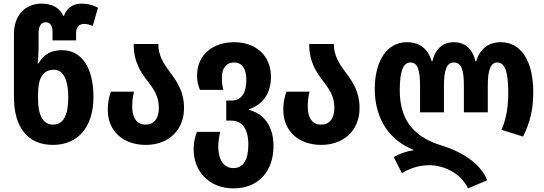

<svg xmlns="http://www.w3.org/2000/svg" viewBox="-20 -790 3006 1060"><path d="M272 10C415 10 496 -94 496 -255C496 -417 430 -513 323 -513C264 -513 222 -492 193 -440H188C191 -475 193 -501 193 -525V-606C193 -649 209 -667 232 -667C255 -667 270 -650 270 -617V-567H400V-605C400 -638 416 -658 444 -658C460 -658 474 -654 492 -647L521 -747C491 -764 459 -770 429 -770C387 -770 351 -750 333 -703H329C308 -749 266 -770 208 -770C129 -770 57 -715 57 -602V-254C57 -86 134 10 272 10ZM273 -102C216 -102 190 -156 190 -245V-271C190 -354 214 -405 278 -405C331 -405 357 -345 357 -254C357 -161 334 -102 273 -102Z M785 10C905 10 996 -67 996 -193C996 -285 957 -340 918 -392C885 -437 854 -482 854 -547H718C718 -444 760 -387 799 -337C830 -296 857 -257 857 -195C857 -135 830 -102 783 -102C735 -102 710 -140 710 -200C710 -232 713 -257 720 -284H592C581 -250 575 -224 575 -184C575 -63 663 10 785 10Z M1269 250C1408 250 1490 154 1490 16C1490 -99 1431 -165 1355 -183V-187C1431 -213 1476 -274 1476 -367C1476 -482 1393 -557 1273 -557C1156 -557 1068 -488 1068 -374C1068 -338 1073 -321 1084 -294H1213C1207 -318 1205 -336 1205 -362C1205 -409 1227 -445 1272 -445C1317 -445 1340 -411 1340 -347C1340 -283 1316 -235 1260 -235H1229V-124H1258C1316 -124 1351 -79 1351 8C1351 91 1325 138 1268 138C1208 138 1185 79 1185 22C1185 -9 1190 -39 1196 -62H1067C1056 -34 1049 -1 1049 35C1049 150 1129 250 1269 250Z M1754 10C1874 10 1965 -67 1965 -193C1965 -285 1926 -340 1887 -392C1854 -437 1823 -482 1823 -547H1687C1687 -444 1729 -387 1768 -337C1799 -296 1826 -257 1826 -195C1826 -135 1799 -102 1752 -102C1704 -102 1679 -140 1679 -200C1679 -232 1682 -257 1689 -284H1561C1550 -250 1544 -224 1544 -184C1544 -63 1632 10 1754 10Z M2564 250 2670 205C2632 111 2529 47 2417 13C2285 -28 2187 -108 2187 -291C2187 -395 2205 -445 2246 -445C2285 -445 2299 -405 2299 -315V-170H2431V-317C2431 -406 2447 -445 2486 -445C2527 -445 2541 -405 2541 -317V-170H2673V-315C2673 -406 2689 -445 2726 -445C2767 -445 2786 -394 2786 -278C2786 -205 2777 -140 2749 -73L2868 -36C2909 -120 2924 -191 2924 -281C2924 -450 2859 -557 2745 -557C2676 -557 2629 -519 2609 -452H2605C2589 -520 2547 -557 2486 -557C2424 -557 2383 -520 2367 -452H2363C2344 -519 2297 -557 2227 -557C2114 -557 2049 -451 2049 -298C2049 -130 2134 -14 2262 37V40C2226 44 2181 60 2154 78L2199 166C2236 143 2289 122 2349 122C2428 122 2523 164 2564 250Z"/></svg>

Font: Noto Sans Georgian Condensed Bold
Style: Regular
Weight: 700
Width: 3
Designer: Monotype Design Team, Akaki Razmadze
Foundry: Google LLC
Version: Version 2.005